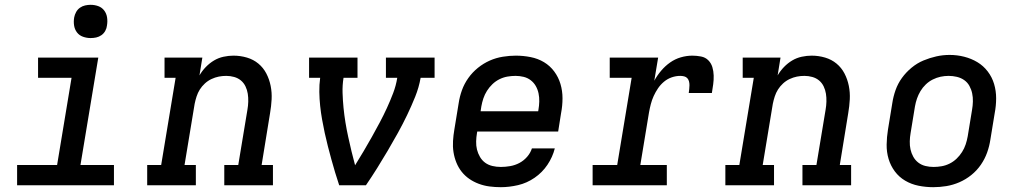

<svg xmlns="http://www.w3.org/2000/svg" viewBox="-20 -769 4240 797"><path d="M51 0V-84H217L277 -446H138V-530H388L314 -84H453V0ZM356 -611Q340 -611 324.5 -616.5Q309 -622 299.5 -634.5Q290 -647 287.5 -663.5Q285 -680 288 -697Q290 -708 296 -719Q302 -730 312 -737Q322 -744 333.5 -746.5Q345 -749 356 -749Q373 -749 388 -743.5Q403 -738 412.5 -725.5Q422 -713 424.5 -696.5Q427 -680 424 -663Q423 -652 417 -641Q411 -630 401 -623Q391 -616 379.5 -613.5Q368 -611 356 -611Z M591 0V-84H649L709 -446H663V-530H820L808 -456Q819 -475 834.5 -491Q850 -507 868.5 -518Q887 -529 908 -533.5Q929 -538 949 -538Q978 -538 1005 -530Q1032 -522 1052.5 -505Q1073 -488 1085.5 -464Q1098 -440 1103.5 -412.5Q1109 -385 1107.5 -356.5Q1106 -328 1101 -299L1066 -84H1113V0H911V-84H969L1007 -313Q1010 -330 1010.5 -347Q1011 -364 1008.5 -380Q1006 -396 999 -410.5Q992 -425 980 -435Q968 -445 952 -449.5Q936 -454 919 -454Q903 -454 888 -451Q873 -448 858 -441Q843 -434 830.5 -422.5Q818 -411 809.5 -397.5Q801 -384 796 -368.5Q791 -353 788 -338L746 -84H793V0Z M1388 0Q1379 -27 1371 -53.5Q1363 -80 1355.5 -107.5Q1348 -135 1341 -162Q1334 -189 1328 -217Q1322 -245 1317 -273Q1312 -301 1309 -329.5Q1306 -358 1305.5 -387.5Q1305 -417 1309 -446H1263V-530H1464V-446H1406Q1401 -415 1402 -383.5Q1403 -352 1406 -321.5Q1409 -291 1414 -260.5Q1419 -230 1425.5 -200.5Q1432 -171 1439 -141.5Q1446 -112 1454 -83Q1472 -112 1489.5 -141.5Q1507 -171 1523.5 -200.5Q1540 -230 1556 -260Q1572 -290 1586 -320.5Q1600 -351 1612 -382.5Q1624 -414 1629 -446H1582V-530H1784V-446H1726Q1719 -406 1703.5 -367.5Q1688 -329 1670 -291.5Q1652 -254 1631.5 -217Q1611 -180 1589.5 -143.5Q1568 -107 1545.5 -71Q1523 -35 1499 0Z M2059 8Q2035 8 2012 5Q1989 2 1967.5 -6Q1946 -14 1928 -26.5Q1910 -39 1896.5 -56Q1883 -73 1874.5 -94Q1866 -115 1862.5 -137.5Q1859 -160 1860.5 -184Q1862 -208 1866 -231L1884 -341Q1888 -368 1897.5 -394.5Q1907 -421 1924 -445Q1941 -469 1964 -487.5Q1987 -506 2013 -517.5Q2039 -529 2067 -533.5Q2095 -538 2121 -538Q2152 -538 2182.5 -532Q2213 -526 2238 -511Q2263 -496 2280.5 -472.5Q2298 -449 2306.5 -420.5Q2315 -392 2315 -361Q2315 -330 2309 -299L2297 -223H1961L1960 -217Q1957 -200 1956.5 -182Q1956 -164 1960 -148Q1964 -132 1972.5 -117.5Q1981 -103 1994 -93.5Q2007 -84 2024 -80Q2041 -76 2059 -76Q2078 -76 2098 -79.5Q2118 -83 2136 -92.5Q2154 -102 2168 -118Q2182 -134 2188 -153H2283Q2274 -117 2252.5 -85Q2231 -53 2199 -31Q2167 -9 2130.5 -0.5Q2094 8 2059 8ZM1975 -307H2214L2215 -313Q2218 -330 2218.5 -347.5Q2219 -365 2215.5 -381.5Q2212 -398 2204 -412Q2196 -426 2183 -436Q2170 -446 2153.5 -450Q2137 -454 2120 -454Q2103 -454 2086 -451Q2069 -448 2053 -440Q2037 -432 2024 -419.5Q2011 -407 2001.5 -392Q1992 -377 1986.5 -360.5Q1981 -344 1978 -327Z M2440 0V-84H2542L2602 -446H2511V-530H2712L2696 -434Q2708 -456 2724.5 -475.5Q2741 -495 2761.5 -509.5Q2782 -524 2806 -531Q2830 -538 2854 -538Q2872 -538 2890 -534.5Q2908 -531 2920 -519Q2932 -507 2937 -490.5Q2942 -474 2942.5 -455.5Q2943 -437 2940.5 -419Q2938 -401 2935 -383H2839Q2840 -391 2841 -399Q2842 -407 2842 -415.5Q2842 -424 2840 -431.5Q2838 -439 2833 -444.5Q2828 -450 2820 -452Q2812 -454 2804 -454Q2786 -454 2768.5 -448Q2751 -442 2736.5 -430Q2722 -418 2711.5 -402.5Q2701 -387 2693.5 -370.5Q2686 -354 2681.5 -336.5Q2677 -319 2674 -302L2638 -84H2748V0Z M2991 0V-84H3049L3109 -446H3063V-530H3220L3208 -456Q3219 -475 3234.5 -491Q3250 -507 3268.5 -518Q3287 -529 3308 -533.5Q3329 -538 3349 -538Q3378 -538 3405 -530Q3432 -522 3452.5 -505Q3473 -488 3485.5 -464Q3498 -440 3503.5 -412.5Q3509 -385 3507.5 -356.5Q3506 -328 3501 -299L3466 -84H3513V0H3311V-84H3369L3407 -313Q3410 -330 3410.5 -347Q3411 -364 3408.5 -380Q3406 -396 3399 -410.5Q3392 -425 3380 -435Q3368 -445 3352 -449.5Q3336 -454 3319 -454Q3303 -454 3288 -451Q3273 -448 3258 -441Q3243 -434 3230.5 -422.5Q3218 -411 3209.5 -397.5Q3201 -384 3196 -368.5Q3191 -353 3188 -338L3146 -84H3193V0Z M3854 8Q3823 8 3793 2Q3763 -4 3737.5 -19Q3712 -34 3694.5 -57.5Q3677 -81 3668.5 -109.5Q3660 -138 3660.5 -169Q3661 -200 3666 -231L3684 -341Q3688 -368 3697.5 -395Q3707 -422 3724 -445.5Q3741 -469 3764 -488Q3787 -507 3813.5 -518Q3840 -529 3867 -535Q3894 -541 3922 -541Q3953 -541 3982.5 -533.5Q4012 -526 4037 -511Q4062 -496 4080 -472.5Q4098 -449 4106.5 -420.5Q4115 -392 4115 -361Q4115 -330 4109 -299L4091 -189Q4087 -162 4077.5 -135.5Q4068 -109 4051.5 -85Q4035 -61 4012 -42.5Q3989 -24 3962.5 -12.5Q3936 -1 3908.5 3.5Q3881 8 3854 8ZM3855 -76Q3872 -76 3889 -79Q3906 -82 3922 -90Q3938 -98 3951 -110.5Q3964 -123 3973.5 -138Q3983 -153 3988.5 -169.5Q3994 -186 3997 -203L4015 -313Q4018 -330 4018.5 -347.5Q4019 -365 4015.5 -381.5Q4012 -398 4004 -412.5Q3996 -427 3982.5 -436.5Q3969 -446 3952 -450Q3935 -454 3918 -454Q3901 -454 3884.5 -450.5Q3868 -447 3852 -439Q3836 -431 3823 -418.5Q3810 -406 3801 -391Q3792 -376 3786.5 -360Q3781 -344 3778 -327L3760 -217Q3757 -200 3756.5 -182.5Q3756 -165 3759.5 -149Q3763 -133 3771 -118.5Q3779 -104 3792 -94Q3805 -84 3821.5 -80Q3838 -76 3855 -76Q3855 -76 3855 -76Q3855 -76 3855 -76Z"/></svg>

Font: Iosevka Curly Slab MdExObl
Style: Regular
Weight: 500
Width: 7
Italic angle: -9°
Monospace: yes
Designer: Belleve Invis
Foundry: Belleve Invis
Version: Version 11.1.0; ttfautohint (v1.8.3)